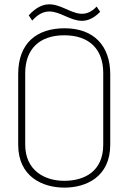

<svg xmlns="http://www.w3.org/2000/svg" viewBox="-20 -845 589 876"><path d="M483 -506C483 -635 409 -716 275 -716C147 -716 63 -648 63 -507V-185C63 -38 175 11 274 11C373 11 483 -38 483 -185ZM451 -185C451 -62 364 -20 273 -20C183 -20 95 -68 95 -185V-511C95 -619 158 -684 273 -684C389 -684 451 -619 451 -512ZM421 -815C317 -706 239 -915 111 -775L127 -751C239 -876 315 -667 437 -791Z"/></svg>

Font: Advent Pro
Style: ExtraLight
Weight: 250
Designer: Andreas Kalpakidis
Foundry: Andreas Kalpakidis
Version: Version 2.002 2007